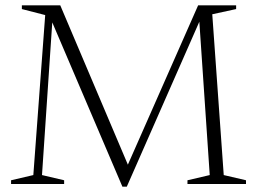

<svg xmlns="http://www.w3.org/2000/svg" viewBox="-20 -690 964 720"><path d="M819 -33.5 902.5 -14V0H683V-14L766.5 -33.5L727.5 -608.5L455.5 10H439L176 -606L137.5 -33.5L220.5 -14V0H21.5V-14L105 -33.5L149.5 -633.5L62 -656V-670H206L459.5 -72.5L723 -670H865.5V-656L776 -636.5Z"/></svg>

Font: Newsreader Text Light
Style: Regular
Weight: 300
Designer: Hugues Gentile
Foundry: Production Type
Version: Version 1.002